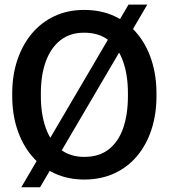

<svg xmlns="http://www.w3.org/2000/svg" viewBox="-20 -764 727 828"><path d="M343.3 10.3Q272.5 10.3 215.3 -16.4Q158.2 -43 117.4 -91.3Q76.7 -139.6 54.7 -205.6Q32.7 -271.5 32.7 -350.1V-360.8Q32.7 -439 54.7 -504.9Q76.7 -570.8 117.4 -619.4Q158.2 -668 215.3 -694.6Q272.5 -721.2 342.8 -721.2Q415.5 -721.2 473.1 -694.6Q530.8 -668 571.3 -619.4Q611.8 -570.8 633.3 -504.9Q654.8 -439 654.8 -360.8V-350.1Q654.8 -271.5 633.3 -205.6Q611.8 -139.6 571.3 -91.3Q530.8 -43 473.1 -16.4Q415.5 10.3 343.3 10.3ZM343.3 -87.4Q407.7 -87.4 449.5 -120.4Q491.2 -153.3 511.5 -212.4Q531.7 -271.5 531.7 -350.1V-361.8Q531.7 -439.5 511.2 -498Q490.7 -556.6 449 -589.8Q407.2 -623 342.8 -623Q281.2 -623 239.7 -589.8Q198.2 -556.6 177.2 -498Q156.2 -439.5 156.2 -361.8V-350.1Q156.2 -272 177.2 -212.6Q198.2 -153.3 240 -120.4Q281.7 -87.4 343.3 -87.4ZM71.8 43.5 534.2 -744.1H615.2L152.8 43.5Z"/></svg>

Font: Roboto Slab LO Medium
Style: Regular
Weight: 500
Designer: Google
Version: Version 2.000